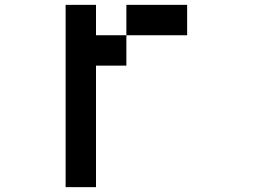

<svg xmlns="http://www.w3.org/2000/svg" viewBox="-20 -770 1040 790"><path d="M250 -750H375V-625H500V-500H375V0H250ZM500 -625V-750H750V-625Z"/></svg>

Font: Dogica
Style: Regular
Weight: 400
Monospace: yes
Designer: Roberto Mocci
Version: Version 001.012